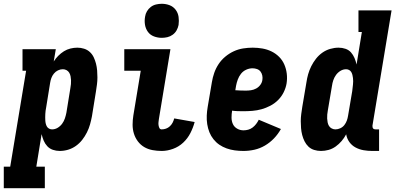

<svg xmlns="http://www.w3.org/2000/svg" viewBox="-65 -790 2090 1015"><path d="M-45 205V91H-11L73 -416H54V-530H230L219 -465Q229 -481 243 -495Q257 -509 273 -519Q289 -529 307.5 -533.5Q326 -538 344 -538Q362 -538 379.5 -532.5Q397 -527 410 -515Q423 -503 430.5 -487Q438 -471 442.5 -453.5Q447 -436 448.5 -417.5Q450 -399 450 -380.5Q450 -362 447.5 -343Q445 -324 442 -305L421 -175Q417 -154 411 -132.5Q405 -111 394.5 -90Q384 -69 369.5 -50.5Q355 -32 336 -18.5Q317 -5 295 1.5Q273 8 251 8Q232 8 214.5 2Q197 -4 185 -17Q173 -30 166 -46.5Q159 -63 155 -81L127 91H172V205ZM210 -106Q226 -106 240 -114.5Q254 -123 263.5 -136Q273 -149 278 -164Q283 -179 286 -194L307 -324Q309 -335 310 -345.5Q311 -356 310.5 -366.5Q310 -377 308 -387Q306 -397 301 -405.5Q296 -414 287 -419Q278 -424 267 -424Q254 -424 241.5 -418Q229 -412 220 -401Q211 -390 206.5 -377.5Q202 -365 200 -352L179 -222Q177 -213 176 -204.5Q175 -196 174.5 -187Q174 -178 174 -169.5Q174 -161 174.5 -152.5Q175 -144 177 -136Q179 -128 183 -121Q187 -114 194.5 -110Q202 -106 210 -106Z M790 8Q765 8 741 3.5Q717 -1 697.5 -12.5Q678 -24 664 -42.5Q650 -61 643 -83.5Q636 -106 636 -130.5Q636 -155 640 -180L679 -416H592V-530H836L775 -161Q775 -161 775 -161Q775 -161 775 -161Q774 -153 773 -145Q772 -137 773 -129Q774 -121 777.5 -113.5Q781 -106 790 -106Q801 -106 812.5 -110Q824 -114 833 -122.5Q842 -131 847.5 -141.5Q853 -152 856 -164L964 -145Q956 -115 941.5 -86.5Q927 -58 903.5 -36Q880 -14 849.5 -3Q819 8 790 8ZM790 -590Q769 -590 749 -597.5Q729 -605 717 -621.5Q705 -638 701.5 -659Q698 -680 702 -702Q704 -717 712 -730.5Q720 -744 732.5 -753.5Q745 -763 760.5 -766.5Q776 -770 790 -770Q812 -770 831.5 -762.5Q851 -755 863.5 -738.5Q876 -722 879 -701Q882 -680 879 -658Q876 -643 868.5 -629.5Q861 -616 848 -606.5Q835 -597 820 -593.5Q805 -590 790 -590Z M1222 8Q1199 8 1176.5 5Q1154 2 1133 -5.5Q1112 -13 1094.5 -25Q1077 -37 1063.5 -54Q1050 -71 1042 -91Q1034 -111 1030.5 -133.5Q1027 -156 1028 -179Q1029 -202 1033 -225L1055 -355Q1059 -380 1067.5 -404.5Q1076 -429 1090.5 -451Q1105 -473 1126 -490.5Q1147 -508 1171 -519Q1195 -530 1220.5 -534Q1246 -538 1271 -538Q1297 -538 1322.5 -533.5Q1348 -529 1370.5 -518Q1393 -507 1410.5 -489.5Q1428 -472 1438 -449Q1448 -426 1451 -400.5Q1454 -375 1450 -349Q1446 -325 1434.5 -302Q1423 -279 1405 -261Q1387 -243 1364 -231Q1341 -219 1317.5 -212.5Q1294 -206 1269.5 -204Q1245 -202 1222 -202Q1206 -202 1191 -202.5Q1176 -203 1162 -205Q1159 -187 1159 -168.5Q1159 -150 1166 -134.5Q1173 -119 1188.5 -110Q1204 -101 1222 -101Q1235 -101 1247.5 -104.5Q1260 -108 1270.5 -116Q1281 -124 1289 -134.5Q1297 -145 1303 -157L1420 -108Q1405 -81 1383.5 -58.5Q1362 -36 1335.5 -20.5Q1309 -5 1280 1.5Q1251 8 1222 8ZM1235 -311Q1248 -311 1262 -313Q1276 -315 1289 -322Q1302 -329 1311 -341Q1320 -353 1322 -367Q1324 -379 1321.5 -391Q1319 -403 1312 -412Q1305 -421 1293.5 -425Q1282 -429 1270 -429Q1253 -429 1236.5 -421.5Q1220 -414 1209 -400Q1198 -386 1192 -369.5Q1186 -353 1183 -337L1179 -313Q1193 -312 1207 -311.5Q1221 -311 1235 -311Z M1632 8Q1613 8 1595.5 2.5Q1578 -3 1565.5 -15Q1553 -27 1545 -43Q1537 -59 1532.5 -76.5Q1528 -94 1526.5 -112.5Q1525 -131 1525 -149.5Q1525 -168 1527.5 -187Q1530 -206 1533 -225L1555 -355Q1558 -376 1564 -397.5Q1570 -419 1580.5 -440Q1591 -461 1605.5 -479.5Q1620 -498 1639 -511.5Q1658 -525 1680.5 -531.5Q1703 -538 1725 -538Q1744 -538 1761.5 -532Q1779 -526 1790.5 -513Q1802 -500 1809 -483.5Q1816 -467 1820 -449L1848 -621H1830V-735H2005L1904 -126Q1904 -122 1904.5 -118Q1905 -114 1907.5 -111Q1910 -108 1913.5 -107Q1917 -106 1921 -106H1939V8H1903Q1879 8 1856.5 4Q1834 0 1814.5 -10.5Q1795 -21 1782 -39Q1769 -57 1765 -80Q1755 -61 1741 -44.5Q1727 -28 1709.5 -15.5Q1692 -3 1672 2.5Q1652 8 1632 8ZM1708 -106Q1721 -106 1734 -112Q1747 -118 1755.5 -129Q1764 -140 1768.5 -152.5Q1773 -165 1775 -178L1797 -308Q1798 -317 1799 -325.5Q1800 -334 1801 -343Q1802 -352 1802 -360.5Q1802 -369 1801 -377.5Q1800 -386 1798 -394Q1796 -402 1792 -409Q1788 -416 1780.5 -420Q1773 -424 1765 -424Q1749 -424 1735 -415.5Q1721 -407 1711.5 -394Q1702 -381 1697 -366Q1692 -351 1690 -336L1668 -206Q1666 -195 1665 -184.5Q1664 -174 1664.5 -163.5Q1665 -153 1667 -143Q1669 -133 1674 -124.5Q1679 -116 1688.5 -111Q1698 -106 1708 -106Z"/></svg>

Font: Iosevka Slab Heavy
Style: Italic
Weight: 900
Italic angle: -9°
Monospace: yes
Designer: Belleve Invis
Foundry: Belleve Invis
Version: Version 11.1.0; ttfautohint (v1.8.3)